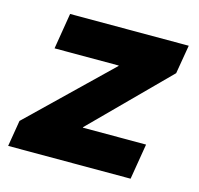

<svg xmlns="http://www.w3.org/2000/svg" viewBox="-82 -603 714 690"><g transform="rotate(15 275.0 -258.0)"><path d="M4.9 0 21 -97.2 313.5 -379.9 314 -381.8H75.2L97.2 -515.6H538.6L520.5 -408.7L247.6 -134.8L247.1 -132.8H482.4L460.4 0Z"/></g></svg>

Font: Inter Display Extra Bold
Style: Italic
Weight: 800
Italic angle: -9.39999°
Designer: Rasmus Andersson
Foundry: rsms
Version: Version 4.000;git-4fc901f